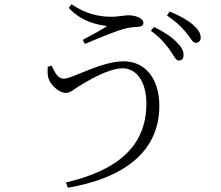

<svg xmlns="http://www.w3.org/2000/svg" viewBox="-20 -820 1040 905"><path d="M778 -588C798 -561 807 -535 822 -535C835 -534 845 -542 845 -559C846 -579 837 -597 813 -621C790 -645 755 -669 706 -693L691 -675C733 -645 757 -616 778 -588ZM856 -668C877 -643 887 -619 902 -618C915 -618 926 -626 926 -642C926 -663 915 -681 889 -704C865 -725 829 -745 780 -766L767 -747C809 -718 833 -696 856 -668ZM224 -511 205 -505C204 -478 203 -462 212 -442C223 -417 259 -382 290 -382C313 -382 329 -400 351 -413C389 -436 489 -498 558 -498C620 -498 670 -440 670 -331C670 -133 536 -17 291 40L300 65C561 20 731 -103 731 -321C731 -450 664 -531 563 -531C456 -531 321 -449 281 -449C258 -449 241 -468 224 -511ZM304 -783C371 -710 455 -702 485 -697C456 -678 413 -655 370 -632L380 -613C429 -633 510 -668 558 -682C586 -691 610 -692 625 -693C644 -694 656 -699 656 -711C656 -735 618 -748 585 -748C569 -748 533 -741 509 -741C450 -741 390 -751 317 -800Z"/></svg>

Font: Noto Serif TC Light
Style: Regular
Weight: 300
Designer: Ryoko NISHIZUKA 西塚涼子 (kana & ideographs); Frank Grießhammer (Latin, Greek & Cyrillic); Wenlong ZHANG 张文龙 (bopomofo); San
Foundry: Adobe
Version: Version 2.001;hotconv 1.1.0;makeotfexe 2.6.0